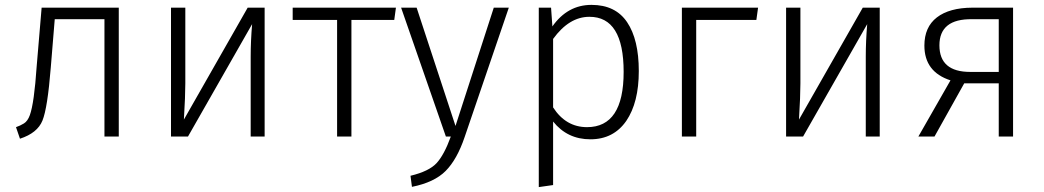

<svg xmlns="http://www.w3.org/2000/svg" viewBox="-20 -554 4236 779"><path d="M461.9 -522.9V0H403.8V-476.1H202.1L186 -279.8Q172.9 -115.7 152.3 -64.9Q131.8 -14.2 61 8.8L44.9 -38.1Q62 -43.9 77.1 -53.2Q92.3 -62.5 101.1 -86.9Q118.7 -135.3 128.9 -286.1L148.9 -522.9Z M1053.7 0H997.1V-324.2Q997.1 -387.2 1002.9 -456.1L742.7 0H673.8V-522.9H731.9V-215.8Q731.9 -165 726.1 -68.8L984.9 -522.9H1053.7Z M1405.8 -473.1V0H1347.7V-473.1H1167.5V-522.9H1586.4L1579.6 -473.1Z M2044.4 -522.9 1865.2 2Q1834.5 92.8 1788.3 139.4Q1742.2 186 1651.4 204.1L1645.5 159.2Q1720.7 141.1 1751.5 107.7Q1782.2 74.2 1809.1 0H1789.1L1607.4 -522.9H1670.4L1828.1 -43L1983.4 -522.9Z M2361.8 -38.1Q2510.3 -38.1 2510.3 -262.2Q2510.3 -486.3 2371.1 -485.8Q2289.1 -485.8 2224.1 -396V-118.2Q2275.9 -38.1 2361.8 -38.1ZM2571.8 -265.6Q2571.8 -138.2 2521 -63.5Q2469.2 11.2 2375.5 11.2Q2281.7 11.2 2224.1 -61V196.8L2166 205.1V-522.9H2215.8L2221.2 -446.8Q2282.7 -534.2 2379.9 -534.2Q2477.1 -534.2 2524.4 -463.9Q2571.8 -393.6 2571.8 -265.6Z M2746.6 0V-522.9H3055.7L3048.8 -473.1H2804.7V0Z M3549.3 0H3492.7V-324.2Q3492.7 -387.2 3498.5 -456.1L3238.3 0H3169.4V-522.9H3227.5V-215.8Q3227.5 -165 3221.7 -68.8L3480.5 -522.9H3549.3Z M4032.2 -262.2V-476.1H3924.3Q3791.5 -478 3791.5 -370.1Q3791.5 -262.2 3916.5 -262.2ZM4090.3 -522.9V0H4032.2V-215.8H3892.1L3771.5 0H3706.1L3836.4 -228Q3730.5 -262.2 3730.5 -369.1Q3730.5 -444.3 3781.2 -483.4Q3832 -522.5 3925.3 -522.9Z"/></svg>

Font: FiraSans-Light
Style: Regular
Weight: 300
Designer: Carrois Corporate & Edenspiekermann AG
Foundry: Carrois Corporate GbR & Edenspiekermann AG
Version: Version 3.106;PS 003.106;hotconv 1.0.70;makeotf.lib2.5.58329